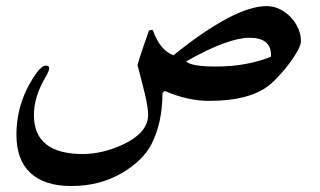

<svg xmlns="http://www.w3.org/2000/svg" viewBox="-20 -314 1056 633"><path d="M972.2 -178.7Q972.2 -166.5 961.4 -147Q950.7 -127.4 935.1 -106.4Q919.4 -85.4 901.6 -65.9Q883.8 -46.4 869.6 -34.7Q804.7 18.6 668.9 18.6Q600.1 18.6 523.9 -13.7Q519.5 -12.7 515.6 -6.8Q515.6 89.8 479.5 161.1Q451.2 215.3 383.8 255.4Q345.7 277.8 303.7 288.6Q261.7 299.3 214.8 299.3Q126.5 299.3 80.3 256.1Q34.2 212.9 34.2 130.9Q34.2 73.2 51.5 21.5Q68.8 -30.3 102.5 -76.2Q118.2 -97.7 132.8 -97.7Q136.2 -97.7 139.2 -95.7Q142.1 -93.8 142.1 -89.4Q142.1 -80.1 128.9 -57.6Q91.8 5.9 91.8 65.4Q91.8 193.8 253.4 193.8Q316.4 193.8 383.8 163.1Q468.3 124 468.3 64.5Q468.3 51.3 465.3 33.4Q462.4 15.6 457.5 -5.1Q452.6 -25.9 446.3 -49.6Q439.9 -73.2 433.6 -98.1Q433.6 -107.4 471.2 -213.4Q476.6 -215.3 480.5 -215.3Q483.9 -215.3 484.4 -213.4Q507.3 -148.4 551.8 -131.8Q753.4 -293.9 858.9 -293.9Q882.3 -293.9 902.8 -283.7Q923.3 -273.4 938.7 -257.1Q954.1 -240.7 963.1 -220.2Q972.2 -199.7 972.2 -178.7ZM873.5 -127V-132.3Q873.5 -189.5 802.7 -189.5Q768.6 -189.5 717 -170.9Q665.5 -152.3 593.3 -111.3Q597.7 -107.9 605 -104.7Q612.3 -101.6 624 -99.4Q635.7 -97.2 652.6 -95.9Q669.4 -94.7 692.9 -94.7Q793.5 -94.7 873.5 -127Z"/></svg>

Font: SakalBharati
Style: Regular
Weight: 400
Designer: CDAC GIST
Foundry: CDAC
Version: 13.02